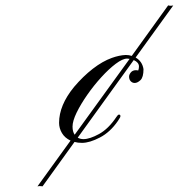

<svg xmlns="http://www.w3.org/2000/svg" viewBox="-20 -693 654 703"><path d="M117.2 -10.7 238.3 -178.2Q217.3 -188 206.8 -205.8Q196.3 -223.6 196.3 -243.2Q196.3 -307.6 251 -374.5Q284.2 -413.6 319.8 -441.2Q355.5 -468.8 389.6 -481Q416.5 -490.7 440.4 -491.7Q452.6 -491.7 462.4 -488.3L595.7 -673.3Q599.6 -671.9 606 -671.9Q609.4 -671.9 614.3 -672.9L476.6 -482.4Q501 -468.3 505.4 -439.9Q505.4 -410.2 494.4 -399.7Q483.4 -389.2 473.1 -389.2Q464.8 -389.2 458.7 -395.5Q452.6 -401.9 452.6 -412.6Q452.6 -419.9 459.2 -428Q465.8 -436 478 -436Q480.5 -436 486.3 -435.1Q488.8 -442.4 488.8 -449.7Q488.8 -464.4 469.7 -473.1L264.6 -189Q273.9 -183.6 285.6 -183.6Q308.6 -183.6 342.8 -202.4Q377 -221.2 405.8 -264.2Q411.6 -273.4 415.5 -273.4Q420.9 -273.4 420.9 -268.1Q420.9 -265.1 419.2 -262.2Q417.5 -259.3 411.6 -250Q383.3 -209 345.7 -189.5Q308.1 -169.9 280.3 -169.9Q264.6 -169.9 252.9 -173.3L135.7 -10.7Q132.3 -11.2 129.6 -11.5Q127 -11.7 124.5 -11.7Q121.1 -11.7 117.2 -10.7ZM253.4 -199.7 454.6 -477.5Q448.7 -478.5 445.8 -478.5Q429.2 -478.5 403.8 -459.5Q378.4 -440.4 351.1 -410.4Q323.7 -380.4 299.8 -346.2Q275.9 -312 260.7 -281Q245.6 -250 245.6 -229.5Q245.6 -210.9 253.4 -199.7Z"/></svg>

Font: Pinyon Script
Style: Regular
Weight: 400
Designer: Nicole Fally, Eben Sorkin
Foundry: Sorkin Type Co.
Version: Version 1.008; ttfautohint (v1.8.4.7-5d5b)